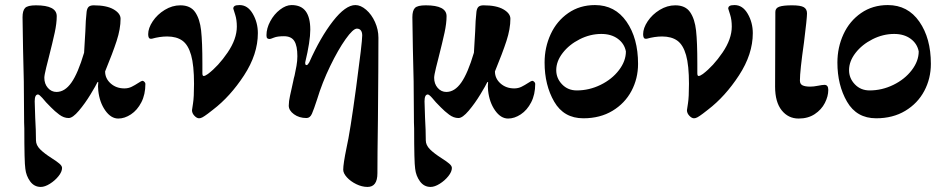

<svg xmlns="http://www.w3.org/2000/svg" viewBox="-20 -453 3718 758"><path d="M69 0ZM80 213Q76 188 76 54Q75 35 75 0Q75 -134 71 -260Q69 -350 69 -385Q69 -411 79 -421.5Q89 -432 122 -432Q204 -432 204 -389Q204 -361 196 -324Q188 -287 172 -224Q170 -217 162.5 -186.5Q155 -156 155 -146Q155 -122 169 -106Q183 -90 203 -90Q236 -90 262 -127Q288 -164 312 -245L317 -330Q318 -372 322 -407Q324 -421 330.5 -426.5Q337 -432 350 -432Q401 -432 428.5 -416Q456 -400 456 -379Q456 -339 440.5 -291.5Q425 -244 395 -171Q395 -143 417 -123.5Q439 -104 471 -104Q487 -104 500 -110.5Q513 -117 526 -125.5Q539 -134 542 -134Q546 -134 550 -130Q554 -126 554 -122Q554 -80 538 -49Q522 -18 497 -1.5Q472 15 447 15Q418 15 395.5 -17Q373 -49 368 -95L367 -112L368 -129H365Q359 -116 337.5 -80.5Q316 -45 291.5 -16Q267 13 251 13Q232 13 214 -0.5Q196 -14 181.5 -29Q167 -44 162 -49Q159 -53 147 -66.5Q135 -80 130 -80Q117 -80 117 -53L119 11Q122 62 122 101Q122 120 138.5 136.5Q155 153 185 172Q204 184 214.5 193Q225 202 225 210Q225 225 211 242.5Q197 260 177 272.5Q157 285 141 285Q115 285 99 263Q83 241 80 213Z M738 -18Q738 -20 742 -44.5Q746 -69 746 -122Q746 -195 734.5 -235.5Q723 -276 700 -292.5Q677 -309 640 -309Q611 -309 579 -300H575Q565 -300 565 -318Q565 -342 583 -369Q601 -396 630.5 -414Q660 -432 692 -432Q732 -432 750.5 -405Q769 -378 774 -332.5Q779 -287 779 -202V-164Q779 -153 784 -153Q790 -153 801 -161Q842 -192 878.5 -245.5Q915 -299 915 -348Q915 -375 908.5 -395Q902 -415 901 -419Q901 -426 906.5 -429.5Q912 -433 926 -433Q958 -433 978 -398.5Q998 -364 998 -322Q998 -239 943.5 -155.5Q889 -72 821 -20Q815 -15 801 -4.5Q787 6 779.5 10Q772 14 766 14Q757 14 747.5 4Q738 -6 738 -18Z M1335 217Q1335 194 1348 131Q1362 70 1386 -108Q1410 -286 1410 -313Q1410 -326 1404.5 -333Q1399 -340 1389 -340Q1374 -340 1344.5 -298.5Q1315 -257 1283.5 -192Q1252 -127 1232 -61Q1219 -21 1211.5 -4Q1204 13 1190 13Q1161 13 1140.5 -2Q1120 -17 1120 -36Q1120 -53 1125 -75Q1130 -97 1131 -102Q1133 -110 1138 -134Q1139 -141 1143 -155Q1147 -173 1150.5 -193Q1154 -213 1154 -231Q1154 -272 1142 -291Q1130 -310 1101 -310Q1075 -310 1061.5 -304.5Q1048 -299 1045 -299Q1038 -299 1035 -302Q1032 -305 1032 -314Q1032 -341 1047 -369Q1062 -397 1085.5 -415Q1109 -433 1131 -433Q1169 -433 1187 -408.5Q1205 -384 1205 -336Q1205 -290 1185 -207V-204Q1185 -196 1190 -196Q1193 -196 1195.5 -199Q1198 -202 1201 -207Q1245 -306 1294.5 -369.5Q1344 -433 1383 -433Q1404 -433 1425.5 -414.5Q1447 -396 1460.5 -366Q1474 -336 1474 -304Q1474 -197 1472 21Q1470 163 1470 231Q1470 285 1431 285Q1409 285 1386.5 274Q1364 263 1349.5 247Q1335 231 1335 217Z M1608 0ZM1619 213Q1615 188 1615 54Q1614 35 1614 0Q1614 -134 1610 -260Q1608 -350 1608 -385Q1608 -411 1618 -421.5Q1628 -432 1661 -432Q1743 -432 1743 -389Q1743 -361 1735 -324Q1727 -287 1711 -224Q1709 -217 1701.5 -186.5Q1694 -156 1694 -146Q1694 -122 1708 -106Q1722 -90 1742 -90Q1775 -90 1801 -127Q1827 -164 1851 -245L1856 -330Q1857 -372 1861 -407Q1863 -421 1869.5 -426.5Q1876 -432 1889 -432Q1940 -432 1967.5 -416Q1995 -400 1995 -379Q1995 -339 1979.5 -291.5Q1964 -244 1934 -171Q1934 -143 1956 -123.5Q1978 -104 2010 -104Q2026 -104 2039 -110.5Q2052 -117 2065 -125.5Q2078 -134 2081 -134Q2085 -134 2089 -130Q2093 -126 2093 -122Q2093 -80 2077 -49Q2061 -18 2036 -1.5Q2011 15 1986 15Q1957 15 1934.5 -17Q1912 -49 1907 -95L1906 -112L1907 -129H1904Q1898 -116 1876.5 -80.5Q1855 -45 1830.5 -16Q1806 13 1790 13Q1771 13 1753 -0.5Q1735 -14 1720.5 -29Q1706 -44 1701 -49Q1698 -53 1686 -66.5Q1674 -80 1669 -80Q1656 -80 1656 -53L1658 11Q1661 62 1661 101Q1661 120 1677.5 136.5Q1694 153 1724 172Q1743 184 1753.5 193Q1764 202 1764 210Q1764 225 1750 242.5Q1736 260 1716 272.5Q1696 285 1680 285Q1654 285 1638 263Q1622 241 1619 213Z M2130 -206Q2130 -266 2154 -318Q2178 -370 2223.5 -401.5Q2269 -433 2329 -433Q2408 -433 2453.5 -367.5Q2499 -302 2499 -201Q2499 -143 2473 -94Q2447 -45 2398 -15.5Q2349 14 2283 14Q2206 14 2168 -51.5Q2130 -117 2130 -206ZM2451 -250Q2445 -281 2419 -300Q2393 -319 2354 -319Q2310 -319 2268.5 -298Q2227 -277 2201.5 -244Q2176 -211 2176 -176Q2176 -144 2199 -120Q2222 -96 2257 -96Q2306 -96 2351 -118Q2396 -140 2423.5 -176Q2451 -212 2451 -250Z M2692 -18Q2692 -20 2696 -44.5Q2700 -69 2700 -122Q2700 -195 2688.5 -235.5Q2677 -276 2654 -292.5Q2631 -309 2594 -309Q2565 -309 2533 -300H2529Q2519 -300 2519 -318Q2519 -342 2537 -369Q2555 -396 2584.5 -414Q2614 -432 2646 -432Q2686 -432 2704.5 -405Q2723 -378 2728 -332.5Q2733 -287 2733 -202V-164Q2733 -153 2738 -153Q2744 -153 2755 -161Q2796 -192 2832.5 -245.5Q2869 -299 2869 -348Q2869 -375 2862.5 -395Q2856 -415 2855 -419Q2855 -426 2860.5 -429.5Q2866 -433 2880 -433Q2912 -433 2932 -398.5Q2952 -364 2952 -322Q2952 -239 2897.5 -155.5Q2843 -72 2775 -20Q2769 -15 2755 -4.5Q2741 6 2733.5 10Q2726 14 2720 14Q2711 14 2701.5 4Q2692 -6 2692 -18Z M3040 -111 3041 -406Q3041 -421 3056.5 -426.5Q3072 -432 3107 -432Q3141 -432 3153.5 -424.5Q3166 -417 3166 -400Q3166 -381 3154 -285Q3138 -173 3138 -135Q3138 -121 3148.5 -116Q3159 -111 3179 -111Q3192 -111 3209.5 -114.5Q3227 -118 3235 -118Q3250 -118 3250 -98Q3250 -73 3236.5 -46.5Q3223 -20 3196.5 -2.5Q3170 15 3133 15Q3092 15 3066 -17.5Q3040 -50 3040 -111Z M3286 -206Q3286 -266 3310 -318Q3334 -370 3379.5 -401.5Q3425 -433 3485 -433Q3564 -433 3609.5 -367.5Q3655 -302 3655 -201Q3655 -143 3629 -94Q3603 -45 3554 -15.5Q3505 14 3439 14Q3362 14 3324 -51.5Q3286 -117 3286 -206ZM3607 -250Q3601 -281 3575 -300Q3549 -319 3510 -319Q3466 -319 3424.5 -298Q3383 -277 3357.5 -244Q3332 -211 3332 -176Q3332 -144 3355 -120Q3378 -96 3413 -96Q3462 -96 3507 -118Q3552 -140 3579.5 -176Q3607 -212 3607 -250Z"/></svg>

Font: EB Garamond
Style: Bold
Weight: 700
Designer: Georg Duffner and Octavio Pardo
Foundry: Georg Duffner
Version: Version 1.000; ttfautohint (v1.6)